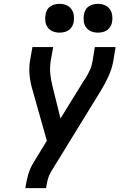

<svg xmlns="http://www.w3.org/2000/svg" viewBox="-20 -980 640 1000"><path d="M112 0 113 -7Q118 -40 127.5 -72.5Q137 -105 155 -134L224 -247L150 -509Q139 -545 134.5 -583.5Q130 -622 136 -662L149 -735H257L244 -662Q239 -628 242 -596Q245 -564 253 -533L295 -363L415 -557Q416 -559 417 -560.5Q418 -562 419 -564H420Q435 -587 446.5 -611.5Q458 -636 462 -662L474 -735H582L570 -662Q563 -622 545.5 -583.5Q528 -545 506 -509L246 -86Q235 -68 229.5 -47.5Q224 -27 221 -7L220 0ZM490 -810Q472 -810 455.5 -816.5Q439 -823 429 -836.5Q419 -850 416.5 -867.5Q414 -885 417 -903Q419 -916 425 -927.5Q431 -939 442 -946.5Q453 -954 465.5 -957Q478 -960 490 -960Q508 -960 524.5 -953.5Q541 -947 551 -933.5Q561 -920 564 -902.5Q567 -885 564 -867Q562 -854 555.5 -842.5Q549 -831 538.5 -823.5Q528 -816 515.5 -813Q503 -810 490 -810ZM290 -810Q272 -810 255.5 -816.5Q239 -823 229 -836.5Q219 -850 216.5 -867.5Q214 -885 217 -903Q219 -916 225 -927.5Q231 -939 242 -946.5Q253 -954 265.5 -957Q278 -960 290 -960Q308 -960 324.5 -953.5Q341 -947 351 -933.5Q361 -920 364 -902.5Q367 -885 364 -867Q362 -854 355.5 -842.5Q349 -831 338.5 -823.5Q328 -816 315.5 -813Q303 -810 290 -810Z"/></svg>

Font: Iosevka Curly SmBdExObl
Style: Regular
Weight: 600
Width: 7
Italic angle: -9°
Monospace: yes
Designer: Belleve Invis
Foundry: Belleve Invis
Version: Version 11.1.0; ttfautohint (v1.8.3)